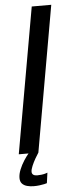

<svg xmlns="http://www.w3.org/2000/svg" viewBox="-73 -705 331 887"><g transform="rotate(-5 92.0 -261.0)"><path d="M-9.4 0H81.5L200.3 -675H109.8ZM46.9 152.8Q60.7 152.8 73.5 151.2Q86.4 149.7 96 147.5Q105.6 145.2 108.3 144.2L115 96Q112.1 97.5 104 99.7Q96 102 86.3 103.1Q76.6 104.3 67.1 104.3Q55.2 104.3 48.8 99.5Q42.4 94.8 42.4 85.5Q42.4 75.2 49.4 58.6Q56.4 42 65.9 25.4Q75.3 8.8 81.5 0H35.8Q26.2 11.1 13.8 30.1Q1.5 49.1 -7.1 70.2Q-15.7 91.3 -15.7 109.4Q-15.7 126.1 -7 135.6Q1.7 145 16.3 148.9Q30.9 152.8 46.9 152.8Z"/></g></svg>

Font: Anybody Thin Condensed
Style: Italic
Weight: 100
Width: 3
Italic angle: -10°
Version: Version 1.113;gftools[0.9.25]